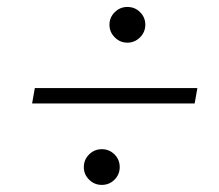

<svg xmlns="http://www.w3.org/2000/svg" viewBox="-20 -620 626 549"><path d="M71.8 -324.2 79.6 -368.2H544.4L536.6 -324.2ZM271 -91.3Q250 -91.3 234.9 -106.2Q219.7 -121.1 219.7 -142.1Q219.7 -163.6 234.9 -178.5Q250 -193.4 271 -193.4Q292.5 -193.4 307.4 -178.5Q322.3 -163.6 322.3 -142.1Q322.3 -121.1 307.4 -106.2Q292.5 -91.3 271 -91.3ZM344.2 -498Q323.2 -498 308.1 -513.2Q293 -528.3 293 -549.3Q293 -570.3 308.1 -585.2Q323.2 -600.1 344.2 -600.1Q365.7 -600.1 380.6 -585.2Q395.5 -570.3 395.5 -549.3Q395.5 -528.3 380.4 -513.2Q365.2 -498 344.2 -498Z"/></svg>

Font: Cascadia Code ExtraLight
Style: Italic
Weight: 200
Italic angle: -10°
Monospace: yes
Designer: Aaron Bell
Foundry: Saja Typeworks
Version: Version 2404.023; ttfautohint (v1.8.4)